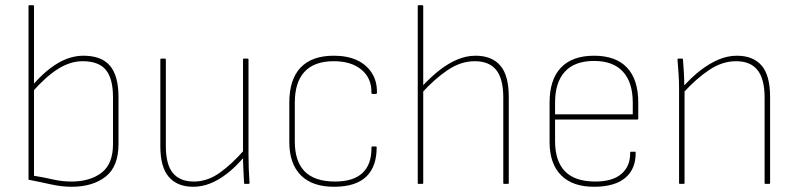

<svg xmlns="http://www.w3.org/2000/svg" viewBox="-20 -703 3051 734"><path d="M254 11Q216 11 175.5 2Q135 -7 89 -16V-680Q89 -683 92 -683H106Q110 -683 110 -680V-31Q148 -25 182.5 -17Q217 -9 253 -9Q324 -9 368 -42.5Q412 -76 412 -152V-331Q412 -403 384.5 -436Q357 -469 296 -469Q249 -469 202.5 -440Q156 -411 104 -352V-377Q154 -434 202 -462Q250 -490 299 -490Q368 -490 400.5 -451.5Q433 -413 433 -332V-152Q433 -66 383.5 -27.5Q334 11 254 11Z M719 11Q658 11 625.5 -26.5Q593 -64 593 -143V-475Q593 -479 596 -479H610Q614 -479 614 -475V-145Q614 -74 641 -41.5Q668 -9 721 -9Q773 -9 820 -42.5Q867 -76 913 -129L914 -104Q882 -66 849.5 -40.5Q817 -15 784.5 -2Q752 11 719 11ZM917 0Q913 0 913 -3Q912 -29 910.5 -54.5Q909 -80 909 -106V-116V-475Q909 -479 912 -479H926Q930 -479 930 -475V-111Q930 -83 931 -56.5Q932 -30 934 -4Q934 0 930 0Z M1261 11Q1175 12 1130.5 -32.5Q1086 -77 1086 -160V-311Q1086 -399 1129 -444.5Q1172 -490 1256 -490Q1308 -490 1344.5 -473Q1381 -456 1401.5 -424Q1422 -392 1421 -348Q1421 -344 1417 -344H1403Q1400 -344 1400 -348Q1401 -404 1362 -436.5Q1323 -469 1256 -469Q1182 -469 1144.5 -429Q1107 -389 1107 -310V-162Q1107 -86 1145 -47.5Q1183 -9 1261 -9Q1331 -9 1366 -42Q1401 -75 1400 -139Q1400 -143 1403 -143H1417Q1420 -143 1420 -140Q1420 -66 1380.5 -28Q1341 10 1261 11Z M1907 0Q1904 0 1904 -3V-330Q1904 -402 1877 -435.5Q1850 -469 1795 -469Q1742 -469 1692 -435.5Q1642 -402 1593 -348V-372Q1627 -409 1660.5 -435Q1694 -461 1728.5 -475.5Q1763 -490 1798 -490Q1860 -490 1892.5 -452.5Q1925 -415 1925 -332V-3Q1925 0 1921 0ZM1579 0Q1577 0 1577 -3V-680Q1577 -683 1580 -683H1594Q1598 -683 1598 -680V-3Q1598 0 1594 0Z M2255 11Q2170 12 2125.5 -32.5Q2081 -77 2081 -160V-311Q2081 -399 2124.5 -444.5Q2168 -490 2251 -490Q2334 -490 2377 -444.5Q2420 -399 2420 -311V-250Q2420 -246 2417 -246H2102V-163Q2102 -87 2140 -48Q2178 -9 2256 -9Q2322 -9 2356 -38.5Q2390 -68 2389 -119Q2389 -123 2393 -123H2408Q2410 -123 2410 -120Q2411 -58 2371.5 -24Q2332 10 2255 11ZM2102 -266H2399V-311Q2399 -388 2361.5 -429Q2324 -470 2251 -470Q2177 -470 2139.5 -429Q2102 -388 2102 -311Z M2906 0Q2903 0 2903 -3V-330Q2903 -401 2876 -435Q2849 -469 2794 -469Q2741 -469 2691 -435.5Q2641 -402 2592 -348V-372Q2625 -409 2659 -435Q2693 -461 2727.5 -475.5Q2762 -490 2797 -490Q2859 -490 2891.5 -452.5Q2924 -415 2924 -332V-3Q2924 0 2920 0ZM2579 0Q2576 0 2576 -3V-368Q2576 -394 2574 -422Q2572 -450 2570 -475Q2570 -479 2574 -479H2588Q2591 -479 2591 -475Q2593 -451 2594.5 -424Q2596 -397 2596 -371L2597 -363V-3Q2597 0 2593 0Z"/></svg>

Font: Sofia Sans Semi Condensed Thin
Style: Regular
Weight: 250
Version: Version 4.100